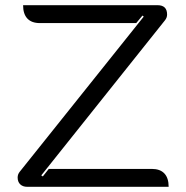

<svg xmlns="http://www.w3.org/2000/svg" viewBox="-20 -720 718 740"><path d="M48 -36Q48 -48 56 -58L534 -656L529 -660L505 -631H134Q102 -631 85.5 -648.5Q69 -666 69 -700H587Q624 -700 624 -664Q624 -652 616 -642L139 -44L145 -40L168 -69H565Q597 -69 613.5 -51.5Q630 -34 630 0H85Q68 0 58 -9.5Q48 -19 48 -36Z"/></svg>

Font: K2D Light
Style: Regular
Weight: 300
Designer: Katatrad Aksorn Co.,Ltd.
Foundry: Cadson Demak Co.,Ltd.
Version: Version 1.000; ttfautohint (v1.6)